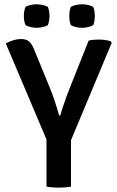

<svg xmlns="http://www.w3.org/2000/svg" viewBox="-20 -873 549 898"><path d="M197.5 -286.5H312V0Q299 2.5 283.5 3.5Q268 4.5 255 4.5Q243 4.5 226.8 3.5Q210.5 2.5 197.5 0ZM394.5 -683Q406.5 -686 418.8 -687Q431 -688 442 -688Q457 -688 471.5 -686Q486 -684 498 -680L502.5 -672.5L303.5 -197H207.5L7 -670Q25.5 -680 43.5 -685.2Q61.5 -690.5 78.5 -690.5Q102.5 -690.5 116 -678.8Q129.5 -667 139.5 -641.5L214 -460Q225 -433 236.5 -398.8Q248 -364.5 256.5 -332.5H262Q267.5 -353.5 275.8 -377.8Q284 -402 292.2 -424.8Q300.5 -447.5 307 -463ZM364 -743Q350 -743 335.8 -746.2Q321.5 -749.5 311.5 -755.5Q307 -766 305.5 -777.5Q304 -789 304 -798Q304 -807.5 305.5 -818.8Q307 -830 311.5 -841Q321.5 -846.5 335.8 -849.8Q350 -853 364 -853Q377 -853 391.5 -849.8Q406 -846.5 416 -841Q420.5 -830 422 -818.8Q423.5 -807.5 423.5 -798Q423.5 -789 422 -777.5Q420.5 -766 416 -755.5Q406 -749.5 391.5 -746.2Q377 -743 364 -743ZM151.5 -743Q138 -743 123.5 -746.2Q109 -749.5 99 -755.5Q95 -766 93.2 -777.5Q91.5 -789 91.5 -798Q91.5 -807.5 93.2 -818.8Q95 -830 99 -841Q109 -846.5 123.5 -849.8Q138 -853 151.5 -853Q164.5 -853 179.2 -849.8Q194 -846.5 204 -841Q208 -830 209.8 -818.8Q211.5 -807.5 211.5 -798Q211.5 -789 209.8 -777.5Q208 -766 204 -755.5Q194 -749.5 179.2 -746.2Q164.5 -743 151.5 -743Z"/></svg>

Font: Signika Negative Light Medium
Style: Regular
Weight: 500
Version: Version 2.001